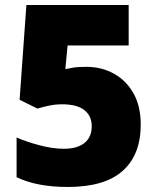

<svg xmlns="http://www.w3.org/2000/svg" viewBox="-20 -734 626 764"><path d="M324 -468Q384 -468 433 -441Q482 -414 511 -363Q540 -312 540 -238Q540 -118 468 -54Q396 10 250 10Q126 10 46 -29V-187Q84 -170 137 -156Q190 -142 234 -142Q287 -142 316 -165Q345 -188 345 -232Q345 -273 315.5 -296Q286 -319 227 -319Q200 -319 174.5 -313.5Q149 -308 129 -302L58 -337L85 -714H492V-553H249L240 -459Q256 -462 272.5 -465Q289 -468 324 -468Z"/></svg>

Font: Noto Sans Lao Black
Style: Regular
Weight: 900
Designer: Monotype Design Team
Foundry: Monotype Imaging Inc.
Version: Version 2.003; ttfautohint (v1.8.4.7-5d5b)